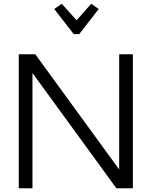

<svg xmlns="http://www.w3.org/2000/svg" viewBox="-20 -1003 808 1023"><path d="M402 -821H373L269 -955L309 -983L388 -895L466 -983L506 -955ZM615 -100V-714H688V0H600L153 -614V0H80V-714H168Z"/></svg>

Font: Arcon
Style: Regular
Weight: 400
Designer: M. Zarth
Foundry: martin zarth - visuelle & digitale kommunikation
Version: Version 1.131;PS 001.131;hotconv 1.0.70;makeotf.lib2.5.58329